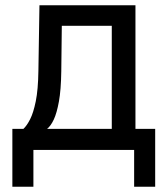

<svg xmlns="http://www.w3.org/2000/svg" viewBox="-20 -570 640 730"><path d="M27 140V-80H69Q82 -92 94.5 -116.5Q107 -141 116 -185Q125 -229 126 -301L130 -550H495V-80H570V140H490V0H107V140ZM159 -80H405V-472H215L213 -299Q212 -228 204 -184Q196 -140 184.5 -115.5Q173 -91 159 -80Z"/></svg>

Font: JetBrains Mono NL
Style: Regular
Weight: 400
Monospace: yes
Designer: Philipp Nurullin, Konstantin Bulenkov
Foundry: JetBrains
Version: Version 2.305; ttfautohint (v1.8.4.7-5d5b)